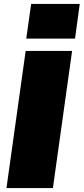

<svg xmlns="http://www.w3.org/2000/svg" viewBox="-20 -960 427 980"><path d="M348 -700 250 0H13L111 -700ZM387 -940 363 -763H114L139 -940Z"/></svg>

Font: Pathway Extreme SemiCondensed Black
Style: Italic
Weight: 900
Width: 4
Italic angle: -8°
Version: Version 1.001;gftools[0.9.26]